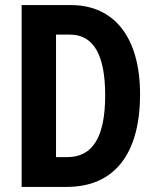

<svg xmlns="http://www.w3.org/2000/svg" viewBox="-20 -734 606 754"><path d="M65 0H242C428 0 530 -128 530 -364C530 -585 430 -714 259 -714H65ZM200 -117V-598H255C347 -598 393 -519 393 -360C393 -197 345 -117 244 -117Z"/></svg>

Font: Kathrein 77 Bold Condensed
Style: Regular
Weight: 700
Width: 3
Designer: Lazydogs Typefoundry, based on Open Sans by Ascender Corporation
Foundry: Lazydogs Typefoundry
Version: Version 1.003;PS 001.003;hotconv 1.0.88;makeotf.lib2.5.64775